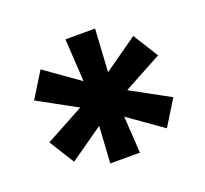

<svg xmlns="http://www.w3.org/2000/svg" viewBox="-85 -799 676 633"><g transform="rotate(-20 253.5 -482.5)"><path d="M201 -265 209 -394 91 -311 36 -399 171 -472 36 -546 91 -635 211 -550 202 -700H306L297 -550L416 -634L471 -546L336 -473L471 -399L416 -310L297 -394L305 -265Z"/></g></svg>

Font: SUSE Thin ExtraBold
Style: Regular
Weight: 800
Version: Version 1.000